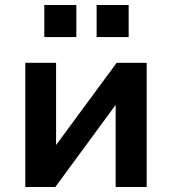

<svg xmlns="http://www.w3.org/2000/svg" viewBox="-20 -747 686 767"><path d="M81 0V-496H204V-154H194L446 -496H566V0H442V-343H453L201 0ZM366 -599V-727H494V-599ZM157 -599V-727H285V-599Z"/></svg>

Font: Nunito Sans 9pt
Style: Bold
Weight: 700
Version: Version 3.101;gftools[0.9.27]